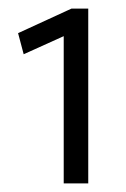

<svg xmlns="http://www.w3.org/2000/svg" viewBox="-20 -871 293 446"><path d="M146 -851H185V-445H128V-787L35 -745L22 -794Z"/></svg>

Font: Mukta Vaani Light
Style: Regular
Weight: 300
Designer: Noopur Datye, Girish Dalvi, Yashodeep Gholap, Pallavi Karambelkar
Foundry: Ek Type
Version: Version 2.538;PS 1.000;hotconv 16.6.51;makeotf.lib2.5.65220;